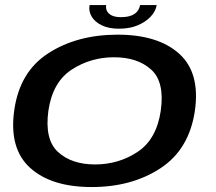

<svg xmlns="http://www.w3.org/2000/svg" viewBox="-20 -732 852 756"><path d="M341 4.5Q499.5 4.5 612.5 -70Q725.5 -144.5 747.5 -297Q768.5 -446.5 685 -521Q601.5 -595.5 443 -595.5Q284 -595.5 170.5 -522.5Q57 -449.5 36 -297Q15 -147 98.5 -71.2Q182 4.5 341 4.5ZM354.5 -84.5Q262 -84.5 208.5 -133.5Q155 -182.5 170.5 -296Q187 -408.5 261.8 -457.5Q336.5 -506.5 429 -506.5Q521.5 -506.5 575.2 -458Q629 -409.5 613 -296Q596.5 -183.5 521.8 -134Q447 -84.5 354.5 -84.5ZM448 -619Q490.5 -619 522 -632.2Q553.5 -645.5 573.2 -666.5Q593 -687.5 597 -712H531.5Q529.5 -699.5 521.5 -688.5Q513.5 -677.5 497.5 -671Q481.5 -664.5 456 -664.5Q433.5 -664.5 420 -671.2Q406.5 -678 401.2 -688.8Q396 -699.5 398 -712H332.5Q328.5 -687.5 341 -666.5Q353.5 -645.5 381 -632.2Q408.5 -619 448 -619Z"/></svg>

Font: Anybody Expanded Medium
Style: Italic
Weight: 500
Width: 7
Italic angle: -10°
Version: Version 1.113;gftools[0.9.25]